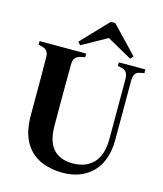

<svg xmlns="http://www.w3.org/2000/svg" viewBox="-128 -962 912 1074"><g transform="rotate(15 328.0 -425.5)"><path d="M337 17Q262 17 204.5 -10Q147 -37 114.5 -95.5Q82 -154 82 -250V-358Q82 -414 82 -471Q82 -528 81 -586Q81 -625 44 -635L22 -640V-661H292V-640L264 -634Q226 -625 226 -584Q225 -528 225 -471.5Q225 -415 225 -358V-231Q225 -134 264.5 -91Q304 -48 377 -48Q454 -48 497.5 -94.5Q541 -141 541 -233V-581Q541 -601 533 -616Q525 -631 505 -635L481 -640V-661H635V-640L607 -634Q588 -630 581 -616Q574 -602 574 -582V-239Q574 -115 509 -49Q444 17 337 17ZM247 -697 232 -714 379 -868H405L552 -714L537 -697L392 -778Z"/></g></svg>

Font: DeepMind Serif Text
Style: Regular
Weight: 400
Designer: Frank Grießhammer / Modifications: Colophon Foundry
Foundry: Colophon Foundry
Version: Version 5.003; ttfautohint (v1.8.2)